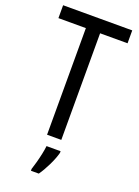

<svg xmlns="http://www.w3.org/2000/svg" viewBox="-172 -786 779 1078"><g transform="rotate(20 217.0 -246.5)"><path d="M259 0H174V-637H10V-714H423V-637H259ZM277 71Q268 105 247.5 147.5Q227 190 205 221H158V210Q164 192 171.5 165Q179 138 185 109.5Q191 81 193 61H277Z"/></g></svg>

Font: Noto Sans Gurmukhi Condensed
Style: Regular
Weight: 400
Width: 3
Designer: Jelle Bosma - Monotype Design Team
Foundry: Monotype Imaging Inc.
Version: Version 2.004; ttfautohint (v1.8.4.7-5d5b)